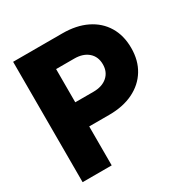

<svg xmlns="http://www.w3.org/2000/svg" viewBox="-167 -866 972 1005"><g transform="rotate(-30 319.5 -364.0)"><path d="M46.9 0V-727.5H344.7Q428.7 -727.5 490.2 -697.5Q551.8 -667.5 585.2 -612.3Q618.7 -557.1 618.7 -481.4Q618.7 -406.2 585 -351.1Q551.3 -295.9 489.5 -265.6Q427.7 -235.4 343.8 -235.4H222.7V0ZM222.7 -381.3H332.5Q385.3 -381.3 416.3 -408.4Q447.3 -435.5 447.3 -481.4Q447.3 -527.8 416.3 -554.9Q385.3 -582 332.5 -582H222.7Z"/></g></svg>

Font: Inter Display ExtraBold
Style: Regular
Weight: 800
Designer: Rasmus Andersson
Foundry: rsms
Version: Version 4.000;git-a52131595